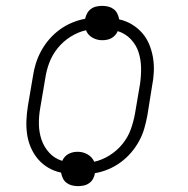

<svg xmlns="http://www.w3.org/2000/svg" viewBox="-20 -587 640 654"><path d="M246 47Q235 47 225 44.5Q215 42 207 36Q199 30 194.5 21Q190 12 188 1Q164 -4 144 -16Q124 -28 109.5 -45Q95 -62 85.5 -83.5Q76 -105 72.5 -128.5Q69 -152 70 -176.5Q71 -201 75 -226L92 -326Q95 -348 102 -370.5Q109 -393 120.5 -414Q132 -435 148 -453.5Q164 -472 184 -486.5Q204 -501 226 -510Q248 -519 270 -523Q272 -533 277 -542Q282 -551 290.5 -557Q299 -563 309 -565Q319 -567 328 -567Q339 -567 349 -564.5Q359 -562 367 -556Q375 -550 379.5 -541Q384 -532 386 -521Q409 -516 429 -504Q449 -492 464 -475Q479 -458 488 -436.5Q497 -415 501 -391.5Q505 -368 504 -343.5Q503 -319 498 -294L482 -194Q478 -172 471.5 -149.5Q465 -127 453.5 -106Q442 -85 426 -66.5Q410 -48 390 -33.5Q370 -19 348 -10Q326 -1 303 3Q302 13 297 22Q292 31 283.5 37Q275 43 265 45Q255 47 246 47ZM301 -36Q328 -42 353.5 -58Q379 -74 397.5 -97Q416 -120 425.5 -146.5Q435 -173 440 -201L457 -301Q461 -329 460.5 -356.5Q460 -384 452 -409Q444 -434 425.5 -453.5Q407 -473 381 -481Q378 -474 372.5 -467.5Q367 -461 359.5 -457Q352 -453 344 -451.5Q336 -450 328 -450Q310 -450 294.5 -459Q279 -468 273 -484Q246 -478 220.5 -462Q195 -446 176.5 -423Q158 -400 148 -373.5Q138 -347 134 -319L117 -219Q112 -191 112.5 -163.5Q113 -136 121.5 -111Q130 -86 148 -66.5Q166 -47 192 -39Q195 -46 200.5 -52.5Q206 -59 214 -63Q222 -67 229.5 -68.5Q237 -70 245 -70Q263 -70 278.5 -61Q294 -52 301 -36Z"/></svg>

Font: Iosevka Etoile Extralight
Style: Italic
Weight: 200
Italic angle: -9°
Designer: Belleve Invis
Foundry: Belleve Invis
Version: Version 22.1.2; ttfautohint (v1.8.4)